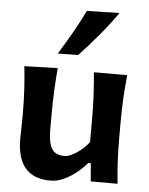

<svg xmlns="http://www.w3.org/2000/svg" viewBox="-58 -902 746 964"><g transform="rotate(5 314.5 -420.5)"><path d="M232.9 13.7Q63.5 13.7 63.5 -181.2Q63.5 -216.8 64.5 -243.9Q65.4 -271 65.4 -299.3Q65.4 -374.5 62 -431.4Q58.6 -488.3 52.2 -547.4L220.2 -552.2Q214.8 -493.2 212.2 -436.3Q209.5 -379.4 209.5 -316.9V-238.3Q209.5 -176.8 227.5 -146.2Q245.6 -115.7 292 -115.7Q308.6 -115.7 330.8 -126.7Q353 -137.7 375.5 -156.2Q397.9 -174.8 414.1 -196.8V-316.9Q414.1 -379.4 411.1 -433.8Q408.2 -488.3 402.8 -547.4H570.8Q564.5 -488.3 561.3 -431.4Q558.1 -374.5 558.1 -299.3V-238.3Q558.1 -170.4 560.8 -115Q563.5 -59.6 569.8 0H434.6L427.2 -90.8H414.1Q392.1 -64.5 362.1 -40.5Q332 -16.6 298.6 -1.5Q265.1 13.7 232.9 13.7ZM213.9 -625Q249 -681.6 281 -738Q313 -794.4 340.8 -851.1L504.9 -855Q463.9 -795.9 416 -739Q368.2 -682.1 316.9 -627Z"/></g></svg>

Font: Pinar DS4-SemiBold
Style: Regular
Weight: 600
Designer: Amin Abedi
Version: Version 2.000